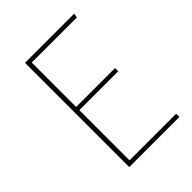

<svg xmlns="http://www.w3.org/2000/svg" viewBox="-197 -784 887 887"><g transform="rotate(-45 247.0 -340.5)"><path d="M444 -681 441 -660H146V-370H400V-349H146V-21H451V0H123V-681Z"/></g></svg>

Font: FiraGO Thin
Style: Regular
Weight: 100
Designer: bBox Type
Foundry: bBox Type GmbH
Version: Version 1.001;PS 001.001;hotconv 1.0.88;makeotf.lib2.5.64775